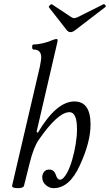

<svg xmlns="http://www.w3.org/2000/svg" viewBox="-20 -918 544 950"><path d="M69 13Q37 13 40 0L177 -587Q180 -604 182 -615.5Q184 -627 184 -634Q184 -673 146 -673Q139 -673 139 -685.5Q139 -698 146 -698Q168 -698 194.5 -704.5Q221 -711 243 -721Q248 -723 253 -724Q258 -725 259 -725Q265 -725 265 -719Q265 -716 264.5 -713Q264 -710 263 -706L161 -266L167 -261Q259 -416 348 -416Q428 -416 428 -302Q428 -214 375 -100Q324 13 245 13Q224 13 206.5 -2.5Q189 -18 189 -41Q189 -55 197.5 -67Q206 -79 224 -79Q247 -79 256 -54Q263 -29 277 -29Q293 -29 312 -63Q326 -89 337 -127Q348 -165 354.5 -205Q361 -245 361 -278Q361 -363 324 -363Q266 -363 171 -225Q159 -208 147.5 -178.5Q136 -149 126 -108L99 0Q96 13 69 13ZM329 -759Q319 -759 311 -768L222 -882Q220 -886 227 -892.5Q234 -899 238 -896L333 -833Q341 -828 347 -828Q351 -828 364 -833L492 -897Q496 -899 501 -893Q506 -887 501 -883L351 -768Q339 -759 329 -759Z"/></svg>

Font: Junicode
Style: Italic
Weight: 400
Italic angle: -11°
Designer: Peter S. Baker
Version: Version 2.100; ttfautohint (v1.8.4)